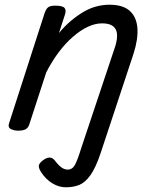

<svg xmlns="http://www.w3.org/2000/svg" viewBox="-20 -539 653 814"><path d="M407 109Q386 172 363.5 203.5Q341 235 316 245Q291 255 259 255Q230 255 202.5 238.5Q175 222 155 192Q145 177 144.5 165.5Q144 154 163 140Q178 129 190 129Q202 129 212 141Q229 163 241.5 171.5Q254 180 267 180Q287 180 298 159.5Q309 139 325 87L469 -344Q478 -374 476 -395.5Q474 -417 458.5 -428.5Q443 -440 413 -440Q383 -440 351.5 -425Q320 -410 288.5 -382.5Q257 -355 228.5 -317Q200 -279 176 -232L104 -11Q100 2 89.5 8.5Q79 15 56 15Q40 15 26 8Q12 1 19 -18L169 -483Q176 -503 185.5 -509Q195 -515 214 -515Q245 -515 253.5 -505.5Q262 -496 255 -476L230 -399Q254 -428 280 -450Q306 -472 333 -488Q360 -504 388 -511.5Q416 -519 444 -519Q501 -519 530 -493Q559 -467 562.5 -420Q566 -373 546 -311Z"/></svg>

Font: Playwrite HR
Style: Regular
Weight: 400
Designer: Veronika Burian, José Scaglione
Foundry: TypeTogether
Version: Version 1.002